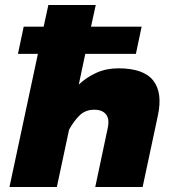

<svg xmlns="http://www.w3.org/2000/svg" viewBox="-20 -750 699 770"><path d="M18 0 132 -534H52L75 -643H155L174 -730H364L345 -643H548L525 -534H322L296 -411Q328 -441 367.5 -458.5Q407 -476 455 -476Q556 -476 594.5 -427Q633 -378 613 -286L552 0H362L412 -236Q420 -273 405 -291.5Q390 -310 358 -310Q323 -310 300 -288Q277 -266 257 -230L208 0Z"/></svg>

Font: Raleway Black
Style: Italic
Weight: 900
Italic angle: -12°
Designer: Matt McInerney, Pablo Impallari, Rodrigo Fuenzalida
Foundry: Matt McInerney, Pablo Impallari, Rodrigo Fuenzalida
Version: Version 4.101;RELEASE